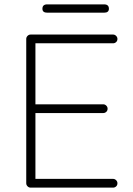

<svg xmlns="http://www.w3.org/2000/svg" viewBox="-20 -858 607 878"><path d="M517 -20Q517 -11 511 -5.5Q505 0 497 0H120Q112 0 106 -6Q100 -12 100 -20V-680Q100 -688 106 -694Q112 -700 120 -700H497Q505 -700 511 -694Q517 -688 517 -680Q517 -671 511 -665.5Q505 -660 497 -660H142V-381H452Q460 -381 466 -375Q472 -369 472 -361Q472 -352 466 -346.5Q460 -341 452 -341H142V-40H497Q505 -40 511 -34Q517 -28 517 -20ZM174 -818Q174 -838 196 -838H456Q478 -838 478 -818Q478 -800 456 -800H196Q174 -800 174 -818Z"/></svg>

Font: Quicksand Light
Style: Regular
Weight: 300
Designer: Andrew Paglinawan
Foundry: Andrew Paglinawan
Version: Version 3.000